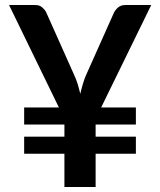

<svg xmlns="http://www.w3.org/2000/svg" viewBox="-20 -743 636 763"><path d="M76 -316V-248H236V-200H76V-132H236V0H360V-132H520V-200H360V-248H520V-316H382L581 -723H478C467 -723 457 -720 450 -714C443 -708 437 -701 433 -693L324 -449C317 -434 313 -421 309 -408C305 -395 302 -382 299 -370C296 -382 293 -395 289 -408C285 -421 280 -434 273 -449L164 -693C160 -702 153 -709 146 -715C139 -721 130 -723 118 -723H16L214 -316Z"/></svg>

Font: SVN-Aleo
Style: Bold
Weight: 700
Designer: Alessio Laiso
Version: Version 1.2.2